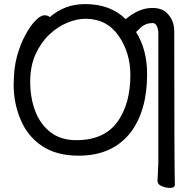

<svg xmlns="http://www.w3.org/2000/svg" viewBox="-20 -739 909 941"><path d="M354 -52Q495 -52 560 -148Q619 -236 619 -371Q619 -481 561 -564Q503 -647 399 -647Q357 -647 309.5 -627.5Q262 -608 221 -569Q180 -530 154 -472.5Q128 -415 128 -338Q128 -260 152.5 -195Q177 -130 227.5 -91Q278 -52 354 -52ZM813 182Q794 182 773 173.5Q752 165 752 148L756 59V-582Q751 -626 728 -626Q696 -626 673 -607L647 -582Q701 -496 701 -375Q701 -198 621 -91Q532 24 366 24Q257 24 186 -23.5Q115 -71 81 -152.5Q47 -234 47 -320Q47 -405 63.5 -464Q80 -523 104.5 -568Q129 -613 154 -638.5Q179 -664 198 -664Q216 -664 224 -655Q297 -719 397 -719Q522 -719 596 -645Q661 -700 726 -700Q772 -700 796 -677Q834 -642 834 -585V-577Q834 60 837 166Q837 182 813 182Z"/></svg>

Font: LXGW WenKai Lite
Style: Bold
Weight: 700
Designer: LXGW / Fontworks Inc.
Foundry: LXGW / Fontworks Inc.
Version: Version 1.330;April 28, 2024